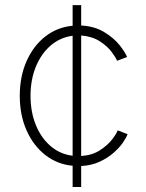

<svg xmlns="http://www.w3.org/2000/svg" viewBox="-20 -748 586 768"><path d="M270.5 0V-85Q208.5 -90.8 160.9 -128.2Q113.3 -165.5 86.2 -226.6Q59.1 -287.6 59.1 -364.7Q59.1 -441.9 86.2 -503.2Q113.3 -564.5 160.9 -601.8Q208.5 -639.2 270.5 -645V-727.5H304.7V-646Q358.4 -643.1 397.2 -619.4Q436 -595.7 458.7 -566.9Q481.4 -538.1 488.3 -520L448.2 -504.9Q443.8 -517.1 426.8 -540Q409.7 -563 379.2 -582.8Q348.6 -602.5 304.7 -606V-124Q349.1 -127 380.1 -147.2Q411.1 -167.5 429 -190.9Q446.8 -214.4 450.7 -226.6L490.2 -211.4Q485.8 -197.8 471.4 -177.2Q457 -156.7 433.6 -136.2Q410.2 -115.7 377.7 -100.8Q345.2 -85.9 304.7 -84V0ZM270.5 -125V-605Q219.7 -598.1 181.9 -565.2Q144 -532.2 123 -480.2Q102.1 -428.2 102.1 -364.7Q102.1 -300.8 123 -248.8Q144 -196.8 181.9 -164.1Q219.7 -131.3 270.5 -125Z"/></svg>

Font: Inter Extra Light
Style: Regular
Weight: 200
Designer: Rasmus Andersson
Foundry: rsms
Version: Version 4.000;git-3c8e0fc